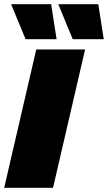

<svg xmlns="http://www.w3.org/2000/svg" viewBox="-28 -896 515 916"><path d="M378 -660 225 0H-8L145 -660ZM216 -876 242 -709H94L25 -876ZM441 -876 467 -709H319L250 -876Z"/></svg>

Font: Work Sans Black
Style: Italic
Weight: 900
Italic angle: -13°
Designer: Wei Huang
Foundry: Wei Huang
Version: Version 2.009; ttfautohint (v1.8.3)